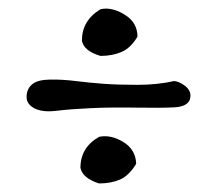

<svg xmlns="http://www.w3.org/2000/svg" viewBox="-20 -557 489 444"><path d="M382.8 -369.6Q394.5 -368.7 408.7 -357.9Q420.4 -348.1 420.4 -336.4Q420.4 -332 419.4 -328.1Q414.1 -310.5 383.5 -308.8Q353 -307.1 295.2 -308.1Q237.3 -309.1 189.9 -306.9Q142.6 -304.7 110.6 -300.8Q78.6 -296.9 60.1 -306.2Q41.5 -315.9 41.5 -332.5Q41.5 -333.5 41.5 -335.4Q42.5 -352.5 54.9 -362.5Q67.4 -372.6 95.7 -373Q124 -373.5 155 -369.6Q186 -365.7 218.8 -363.3Q251.5 -360.8 297.6 -360.8Q343.8 -360.8 382.8 -369.6ZM212.4 -535.6Q219.2 -537.1 224.6 -537.1Q246.1 -537.1 268.6 -522.9Q297.9 -504.9 297.9 -472.2Q282.2 -445.8 261 -436.8Q239.7 -427.7 212.4 -427.7Q173.8 -439 169.4 -462.9Q169.4 -509.8 212.4 -535.6ZM209.5 -240.7Q236.8 -246.1 265.4 -228.5Q293.9 -210.9 294.9 -178.2Q278.3 -150.9 257.6 -141.8Q236.8 -132.8 209 -132.8Q170.9 -145 166 -168.9Q166 -216.3 209.5 -240.7Z"/></svg>

Font: Myanmar Kalay
Style: Regular
Weight: 400
Designer: Khon Soe Zaw Thu
Foundry: PaOh Unicode khonsoezawthu@gmail.com and @hotmail.com
Version: Version 1.20 December 6, 2016